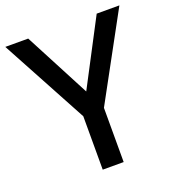

<svg xmlns="http://www.w3.org/2000/svg" viewBox="-130 -818 843 922"><g transform="rotate(-20 291.5 -357.0)"><path d="M292 -380 467 -714H583L345 -277V0H238V-273L0 -714H117Z"/></g></svg>

Font: Noto Sans Sinhala UI Medium
Style: Regular
Weight: 500
Designer: Jelle Bosma - Monotype Design Team
Foundry: Monotype Imaging Inc.
Version: Version 2.006; ttfautohint (v1.8.4.7-5d5b)